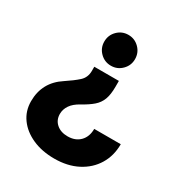

<svg xmlns="http://www.w3.org/2000/svg" viewBox="-175 -649 935 994"><g transform="rotate(30 292.5 -151.5)"><path d="M381.3 -293.5V-258.8Q381.3 -212.4 370.4 -182.9Q359.4 -153.3 335 -132.1Q310.5 -110.8 270.5 -88.9Q234.9 -69.3 218.5 -44.9Q202.1 -20.5 202.1 6.8Q202.1 43 227.5 65.4Q252.9 87.9 294.4 87.9Q340.3 87.9 367.7 60.1Q395 32.2 395 -14.6H553.7Q553.7 54.2 521.2 107.7Q488.8 161.1 429.7 191.7Q370.6 222.2 292.5 222.2Q218.3 222.2 161.4 196.8Q104.5 171.4 72.3 127Q40 82.5 40 24.4Q40 -88.4 135.3 -150.4Q179.7 -179.7 207 -204.3Q234.4 -229 234.4 -269V-293.5ZM305.7 -524.9Q343.8 -524.9 370.6 -498Q397.5 -471.2 397.5 -432.6Q397.5 -394.5 370.6 -367.7Q343.8 -340.8 305.7 -340.8Q267.6 -340.8 240.7 -367.7Q213.9 -394.5 213.9 -432.6Q213.9 -471.2 240.7 -498Q267.6 -524.9 305.7 -524.9Z"/></g></svg>

Font: Inter Display ExtraBold
Style: Regular
Weight: 800
Designer: Rasmus Andersson
Foundry: rsms
Version: Version 4.000;git-a52131595